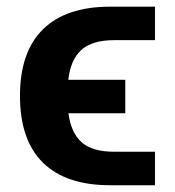

<svg xmlns="http://www.w3.org/2000/svg" viewBox="-20 -548 519 568"><path d="M438.5 0H306.2Q174.8 0 106.9 -66.9Q39.1 -133.8 39.1 -264.2Q39.1 -394.5 107.2 -461.4Q175.3 -528.3 306.2 -528.3H438.5V-429.2H317.9Q252 -429.2 220.2 -399.9Q188.5 -370.6 182.1 -312H350.6V-212.9H182.6Q189.9 -155.3 221.4 -127.2Q252.9 -99.1 317.9 -99.1H438.5Z"/></svg>

Font: Arimo
Style: Bold
Weight: 700
Designer: Steve Matteson
Foundry: Monotype Imaging Inc.
Version: Version 1.33